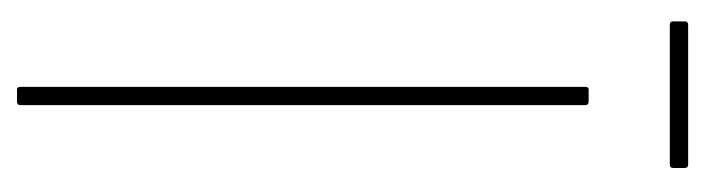

<svg xmlns="http://www.w3.org/2000/svg" viewBox="-314 -494 809 220"><g transform="rotate(90 90.0 -384.5)"><path d="M83 0Q80 0 80 -4V-651Q80 -655 83 -655H97Q101 -655 101 -651V-4Q101 0 97 0ZM9 -748Q5 -748 5 -752V-765Q5 -769 9 -769H169Q173 -769 173 -765V-752Q173 -748 169 -748Z"/></g></svg>

Font: Sofia Sans Condensed Thin
Style: Regular
Weight: 250
Version: Version 4.100